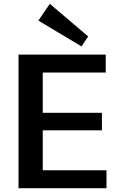

<svg xmlns="http://www.w3.org/2000/svg" viewBox="-20 -986 621 1006"><path d="M204 -94H538V0H77V-700H534V-606H204V-395H514V-303H204ZM442 -795 407 -743 181 -878 241 -966Z"/></svg>

Font: Pathway Extreme 8pt Thin 12pt SemiBold
Style: Regular
Weight: 600
Version: Version 1.001;gftools[0.9.26]